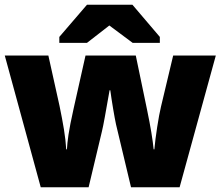

<svg xmlns="http://www.w3.org/2000/svg" viewBox="-20 -786 926 806"><path d="M0 -553 151 0H352L408 -235C414 -259 424 -316 440 -407H443C449 -362 461 -291 467 -264L530 0H734L886 -553H707L656 -339C646 -299 632 -207 628 -159H625C621 -199 613 -250 597 -327L550 -553H339L289 -330C267 -232 263 -193 261 -159H258C255 -212 245 -268 230 -341L183 -553ZM229 -631V-606H345L439 -679L537 -606H651V-631L536 -766H345Z"/></svg>

Font: Frost ExtraBold
Style: Regular
Weight: 800
Designer: Lee Frost
Foundry: Lee Frost for Ice Communication Norge AS
Version: Version 2.011;hotconv 1.0.107;makeotfexe 2.5.65593